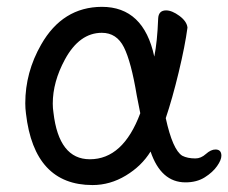

<svg xmlns="http://www.w3.org/2000/svg" viewBox="-20 -512 661 556"><path d="M240.2 -50.8Q336.4 -50.8 386.2 -184.1L376 -235.8Q359.9 -333 338.9 -375Q317.9 -417 274.9 -417Q210 -417 168 -339.8Q132.8 -274.9 132.8 -211.9Q132.8 -198.7 134.8 -186Q150.4 -50.8 240.2 -50.8ZM248 23.9Q79.1 23.9 55.2 -183.1Q53.2 -198.2 53.2 -212.9Q53.2 -302.7 99.1 -382.8Q161.1 -491.7 274.9 -492.2Q396 -492.2 426.8 -348.1Q435.5 -391.1 438 -458Q439 -481.9 460.9 -481.9Q478 -481.9 499.5 -466.1Q521 -450.2 522.9 -432.1Q516.1 -380.4 497.6 -303.2Q479 -226.1 460 -169.9Q480 -78.1 507.8 -61Q522.9 -53.2 545.9 -53.2Q562 -53.2 576.4 -66.2Q590.8 -79.1 604 -79.1Q621.1 -79.1 621.1 -61Q621.1 -48.8 608.6 -31Q596.2 -13.2 573 1.5Q549.8 16.1 517.1 16.1Q446.3 16.1 416 -73.2Q390.1 -31.2 344.5 -3.7Q298.8 23.9 248 23.9Z"/></svg>

Font: LXGW WenKai Screen R
Style: Regular
Weight: 400
Designer: Fontworks Inc.
Version: Version 1.235;May 31, 2022